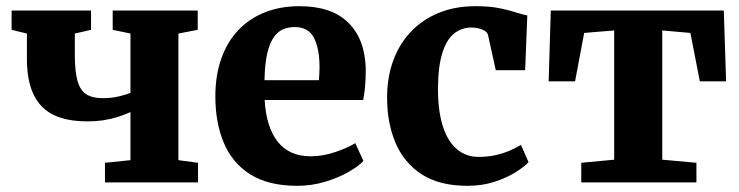

<svg xmlns="http://www.w3.org/2000/svg" viewBox="-20 -590 2390 621"><path d="M319.5 0V-63.5L402 -72V-227.5Q382 -218.5 360.8 -211.8Q339.5 -205 315.2 -201.2Q291 -197.5 262 -197.5Q196.5 -197.5 153.5 -218.2Q110.5 -239 88.8 -284Q67 -329 67 -400.5V-481.5L17.5 -493.5V-556H274.5V-493.5L222 -481.5V-414Q222 -359 230.8 -328.2Q239.5 -297.5 259.2 -285Q279 -272.5 312.5 -272.5Q339.5 -272.5 364.5 -278.2Q389.5 -284 402 -290V-481.5L344.5 -493.5V-556H619.5V-493.5L557 -481.5V-72L620.5 -63.5V0Z M941.5 11Q848 11 789.5 -26Q731 -63 703.8 -128.2Q676.5 -193.5 676.5 -278Q676.5 -347 696 -401.2Q715.5 -455.5 751.2 -493Q787 -530.5 837 -550.2Q887 -570 948.5 -570Q1052.5 -570 1106.5 -516.8Q1160.5 -463.5 1163 -367.5Q1163 -334 1160.8 -309.5Q1158.5 -285 1154.5 -266.5H836Q838.5 -223 849 -189.2Q859.5 -155.5 878 -132Q896.5 -108.5 923 -96.5Q949.5 -84.5 984.5 -84.5Q1025 -84.5 1065.5 -98.5Q1106 -112.5 1129 -127L1155.5 -69.5Q1140 -52.5 1107.2 -33.8Q1074.5 -15 1031.2 -2Q988 11 941.5 11ZM835.5 -330.5H1011.5Q1012 -341 1012.8 -351.5Q1013.5 -362 1013.5 -372.5Q1013.5 -431.5 995.8 -467Q978 -502.5 933 -502.5Q912.5 -502.5 895.2 -495Q878 -487.5 865 -468.8Q852 -450 844.2 -416.5Q836.5 -383 835.5 -330.5Z M1492 11Q1401.5 11 1344.2 -26Q1287 -63 1259.5 -127.5Q1232 -192 1232 -273.5Q1232 -340 1252 -394.5Q1272 -449 1309.8 -488.2Q1347.5 -527.5 1400.2 -548.8Q1453 -570 1518 -570Q1562.5 -570 1594 -563.8Q1625.5 -557.5 1647.5 -550.2Q1669.5 -543 1685.5 -540L1678.5 -363H1583.5L1558.5 -476.5Q1556.5 -485 1547.5 -490.5Q1538.5 -496 1526.8 -498.5Q1515 -501 1505 -501Q1473.5 -501 1449.2 -482Q1425 -463 1411 -419.8Q1397 -376.5 1396.5 -303.5Q1396.5 -248.5 1405.5 -207Q1414.5 -165.5 1431.8 -138Q1449 -110.5 1473.2 -96.5Q1497.5 -82.5 1526.5 -82.5Q1557.5 -82.5 1583 -88.2Q1608.5 -94 1629 -103Q1649.5 -112 1665 -121.5L1689.5 -65.5Q1677 -51.5 1648.5 -33.5Q1620 -15.5 1580 -2.2Q1540 11 1492 11Z M1860 0V-63.5L1966.5 -73.5V-491.5L1869.5 -483.5L1840 -327H1754.5L1761.5 -556H2321L2328.5 -327H2243.5L2213 -483.5L2122 -491.5V-73.5L2232.5 -63.5V0Z"/></svg>

Font: Merriweather ExtraBold
Style: Regular
Weight: 800
Version: Version 2.100